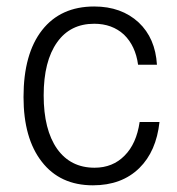

<svg xmlns="http://www.w3.org/2000/svg" viewBox="-20 -551 540 586"><path d="M406.2 -178.7Q396.5 -112.3 360.4 -76.2Q324.2 -39.1 268.6 -39.1Q195.3 -39.1 154.3 -96.7Q113.3 -155.3 113.3 -259.8Q113.3 -364.3 154.3 -421.9Q194.3 -478.5 267.6 -478.5Q322.3 -478.5 358.4 -445.3Q393.6 -411.1 401.4 -353.5H459Q454.1 -434.6 403.3 -482.4Q350.6 -531.2 267.6 -531.2Q165 -531.2 108.4 -459Q51.8 -386.7 51.8 -254.9Q51.8 -128.9 107.4 -57.6Q163.1 14.6 263.7 14.6Q351.6 14.6 405.3 -38.1Q457 -88.9 466.8 -178.7Z"/></svg>

Font: DotumChe
Style: Regular
Weight: 400
Monospace: yes
Version: Version 2.21